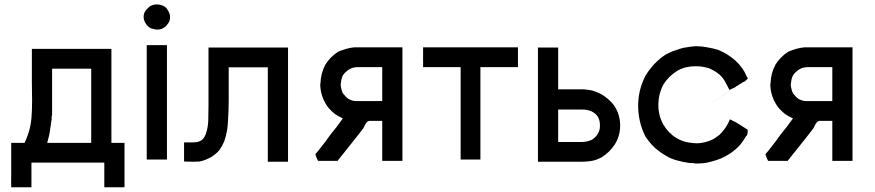

<svg xmlns="http://www.w3.org/2000/svg" viewBox="-20 -710 3845 844"><path d="M118.2 4.9V7.8V30.3V47.9V63.5V79.1V94.7V113.3H99.6H97.7H93.8H85H75.2H69.3H62.5H53.7H46.9H29.3Q27.3 5.9 29.3 92.8V88.9V55.7V22.5V-1V-23.4V-44.9V-64.5V-82H46.9H48.8H52.7H63.5H73.2H81.1H87.9Q98.6 -104.5 104.5 -123Q115.2 -156.2 118.2 -190.4Q121.1 -224.6 121.1 -265.6Q121.1 -309.6 120.1 -350.6V-386.7V-423.8V-449.2V-476.6V-495.1H469.7V-82H472.7H481.4H489.3H500H509.8H527.3V-64.5V-62.5V-58.6V-25.4V7.8V31.2V54.7V75.2V94.7V113.3H509.8H505.9H502.9H493.2H484.4H477.5H471.7H463.9H456.1H438.5V94.7V92.8V88.9V64.5V40V23.4V6.8V4.9ZM380.9 -408.2H377.9H354.5H319.3H285.2H250H214.8H209Q209 -409.2 209 -246.1Q209 -235.4 209 -224.6V-206.1V-204.1Q207 -200.2 207 -196.3V-195.3Q207 -189.5 207 -185.5V-183.6Q206.1 -182.6 202.6 -156.2Q199.2 -129.9 195.8 -114.3Q192.4 -98.6 187.5 -82H380.9Z M669.9 -580.1H668H665Q655.3 -582 641.6 -585.9L629.9 -594.7Q623 -601.6 621.1 -606.4Q612.3 -618.2 611.3 -634.8Q611.3 -652.3 621.1 -665Q633.8 -679.7 643.1 -684.6Q652.3 -689.5 664.1 -690.4H665H669.9Q680.7 -690.4 685.5 -688.5Q700.2 -684.6 709 -676.8Q713.9 -671.9 717.8 -665Q724.6 -655.3 726.6 -644.5Q729.5 -629.9 723.6 -614.3Q719.7 -607.4 714.4 -601.1Q709 -594.7 704.1 -590.8Q700.2 -587.9 696.3 -585.9Q692.4 -583 683.6 -581.1Q676.8 -580.1 672.9 -580.1ZM625 -8.8V-511.7H643.6H646.5H648.4H658.2H668H673.8H680.7H688.5H695.3H713.9V-8.8H695.3H692.4H690.4H680.7H670.9H665H658.2H651.4H643.6Z M1157.2 -414.1H985.4V-271.5Q985.4 -227.5 982.4 -182.6Q981.4 -134.8 965.8 -88.9Q956.1 -66.4 943.4 -48.8Q929.7 -33.2 908.2 -19.5Q881.8 -4.9 857.4 0Q841.8 1 829.1 1Q816.4 1 789.1 0V-17.6V-18.6V-22.5V-32.2V-41V-46.9V-52.7V-60.5V-66.4V-84H809.6H812.5H817.4H818.4Q822.3 -84 828.1 -84Q861.3 -84 875 -102.5Q880.9 -110.4 884.8 -121.1Q894.5 -149.4 895.5 -181.2Q896.5 -212.9 896.5 -246.1V-501H1246.1V1H1228.5H1225.6H1222.7H1213.9H1204.1H1197.3H1191.4H1183.6H1175.8H1157.2Z M1552.7 -502H1593.8H1634.8H1662.1H1689.5H1710H1729.5H1749V-2.9H1730.5H1729.5H1725.6H1715.8H1706.1H1700.2H1694.3H1686.5H1678.7H1660.2V-22.5V-26.4V-29.3V-69.3V-109.4V-136.7V-164.1V-178.7H1642.6H1627.9H1613.3H1604.5Q1590.8 -178.7 1578.1 -147.5Q1562.5 -127.9 1547.9 -108.4Q1471.7 -12.7 1463.9 -2.9H1455.1H1453.1H1451.2H1438.5H1427.7H1418.9H1411.1H1400.4H1389.6H1377.9Q1371.1 -16.6 1370.1 -20.5L1366.2 -32.2Q1375 -42 1377.9 -45.9Q1394.5 -66.4 1409.2 -85.9Q1436.5 -125 1460 -152.3Q1470.7 -167 1481.4 -181.6Q1484.4 -185.5 1487.3 -189.5Q1465.8 -199.2 1452.1 -209Q1421.9 -233.4 1410.2 -256.8Q1387.7 -295.9 1387.7 -341.8L1388.7 -342.8Q1389.6 -386.7 1410.2 -425.8Q1430.7 -459 1465.8 -482.4Q1503.9 -499 1538.1 -502H1539.1H1543.9Q1548.8 -502 1552.7 -502ZM1553.7 -415Q1530.3 -415 1513.7 -404.3Q1504.9 -398.4 1498 -391.6Q1484.4 -379.9 1480.5 -358.4Q1478.5 -344.7 1477.5 -338.9V-336.9V-335.9Q1478.5 -326.2 1481.4 -315.4Q1483.4 -307.6 1487.3 -299.8Q1500 -283.2 1512.7 -274.4Q1527.3 -267.6 1534.7 -266.6Q1542 -265.6 1543.9 -265.6H1548.8H1553.7H1570.3H1585H1606.4H1627H1653.3H1660.2V-284.2V-317.4V-349.6V-393.6V-415H1656.2H1634.8H1614.3H1593.8H1573.2H1559.6Z M2091.8 -415V-8.8H2074.2H2071.3H2069.3H2059.6H2049.8H2043.9H2037.1H2029.3H2022.5H2004.9V-415H1990.2H1956.1H1930.7H1904.3H1882.8H1859.4H1840.8Q1840.8 -426.8 1839.8 -438.5V-447.3V-457V-461.9V-468.8V-476.6V-484.4V-502H2256.8V-484.4V-481.4V-478.5V-474.6V-472.7Q2256.8 -473.6 2256.8 -466.8V-460V-453.1V-448.2V-440.4V-432.6V-415H2237.3H2233.4H2229.5H2193.4H2155.3H2129.9H2104.5ZM1840.8 -407.2Q1840.8 -407.2 1840.8 -407.2ZM1840.8 -415H1839.8V-432.6Q1840.8 -422.9 1840.8 -415Z M2539.1 1H2499H2458H2431.6H2404.3H2384.8H2364.3H2344.7V-501H2363.3H2366.2H2370.1H2378.9H2388.7H2394.5H2400.4H2408.2H2415H2433.6V-481.4V-477.5V-473.6V-431.6V-389.6V-361.3V-333V-322.3V-317.4H2441.4H2467.8H2486.3H2506.8H2525.4H2537.1H2544.9H2546.9Q2550.8 -316.4 2553.7 -316.4H2554.7Q2578.1 -314.5 2593.8 -308.6Q2610.4 -302.7 2625 -294.9Q2642.6 -284.2 2654.3 -273.4Q2669.9 -259.8 2679.7 -246.1Q2705.1 -208 2706.1 -161.1V-158.2Q2706.1 -112.3 2682.6 -75.2Q2670.9 -57.6 2656.2 -43Q2642.6 -30.3 2625 -18.6Q2598.6 -4.9 2576.7 -2Q2554.7 1 2539.1 1ZM2540 -228.5H2524.4H2507.8H2485.4H2463.9H2442.4H2433.6V-210.9V-179.7V-148.4V-106.4V-85.9H2438.5H2460H2479.5Q2507.8 -85.9 2537.1 -85.9Q2559.6 -85.9 2582 -95.7Q2589.8 -100.6 2596.7 -107.4Q2602.5 -113.3 2607.4 -121.1Q2617.2 -136.7 2617.2 -155.3Q2617.2 -157.2 2617.2 -158.2V-159.2Q2617.2 -193.4 2595.7 -210.9Q2588.9 -215.8 2582 -219.7Q2563.5 -228.5 2540 -228.5Z M3041 8.8Q3033.2 8.8 3027.3 6.8H3014.6H3012.7Q2984.4 2.9 2960 -3.9Q2931.6 -10.7 2909.2 -24.4Q2881.8 -40 2858.4 -60.5Q2835.9 -82 2818.4 -108.4L2817.4 -109.4Q2786.1 -170.9 2785.2 -243.2V-245.1Q2785.2 -315.4 2817.4 -377Q2833 -403.3 2856.4 -428.7Q2880.9 -454.1 2907.2 -470.7Q2927.7 -482.4 2948.2 -488.3Q2967.8 -496.1 2985.4 -500Q3025.4 -506.8 3035.2 -506.8H3037.1H3043Q3063.5 -506.8 3088.9 -502Q3117.2 -497.1 3138.7 -490.2Q3179.7 -472.7 3210.9 -445.3Q3227.5 -430.7 3240.2 -413.1Q3252.9 -396.5 3260.7 -377L3267.6 -365.2L3257.8 -355.5Q3252 -349.6 3245.1 -348.6L3240.2 -344.7L3231.4 -339.8Q2888.7 -114.3 3229.5 -338.9Q3226.6 -336.9 3224.6 -335Q3222.7 -333 3217.8 -332Q3215.8 -330.1 3212.9 -327.1L3210.9 -326.2L3204.1 -323.2L3186.5 -314.5L3177.7 -332L3173.8 -338.9Q3161.1 -367.2 3139.6 -384.8Q3124 -397.5 3098.6 -409.2Q3069.3 -418.9 3039.1 -418.9Q3015.6 -418.9 2995.1 -414.1Q2974.6 -409.2 2955.1 -397.5Q2937.5 -385.7 2922.9 -372.1Q2908.2 -357.4 2896.5 -338.9Q2875 -298.8 2874 -252Q2874 -250 2874 -248Q2874 -203.1 2895.5 -163.1Q2918 -125 2953.1 -103.5Q2980.5 -87.9 3004.9 -84Q3029.3 -80.1 3042.5 -80.1Q3055.7 -80.1 3070.3 -83Q3100.6 -88.9 3122.1 -102.5Q3132.8 -109.4 3142.6 -117.2Q3165 -138.7 3180.7 -168L3188.5 -185.5L3206.1 -176.8L3210 -174.8L3212.9 -173.8L3213.9 -172.9L3223.6 -167L3233.4 -161.1Q3241.2 -156.2 3244.6 -153.8Q3248 -151.4 3251 -149.9Q3253.9 -148.4 3266.6 -139.6V-128.9Q3266.6 -122.1 3262.7 -113.3H3260.7Q3246.1 -87.9 3231.9 -71.8Q3217.8 -55.7 3196.3 -40Q3164.1 -17.6 3133.8 -7.8Q3117.2 -2 3095.2 3.4Q3073.2 8.8 3041 8.8Z M3531.2 -502H3572.3H3613.3H3640.6H3668H3688.5H3708H3727.5V-2.9H3709H3708H3704.1H3694.3H3684.6H3678.7H3672.9H3665H3657.2H3638.7V-22.5V-26.4V-29.3V-69.3V-109.4V-136.7V-164.1V-178.7H3621.1H3606.4H3591.8H3583Q3569.3 -178.7 3556.6 -147.5Q3541 -127.9 3526.4 -108.4Q3450.2 -12.7 3442.4 -2.9H3433.6H3431.6H3429.7H3417H3406.2H3397.5H3389.6H3378.9H3368.2H3356.4Q3349.6 -16.6 3348.6 -20.5L3344.7 -32.2Q3353.5 -42 3356.4 -45.9Q3373 -66.4 3387.7 -85.9Q3415 -125 3438.5 -152.3Q3449.2 -167 3460 -181.6Q3462.9 -185.5 3465.8 -189.5Q3444.3 -199.2 3430.7 -209Q3400.4 -233.4 3388.7 -256.8Q3366.2 -295.9 3366.2 -341.8L3367.2 -342.8Q3368.2 -386.7 3388.7 -425.8Q3409.2 -459 3444.3 -482.4Q3482.4 -499 3516.6 -502H3517.6H3522.5Q3527.3 -502 3531.2 -502ZM3532.2 -415Q3508.8 -415 3492.2 -404.3Q3483.4 -398.4 3476.6 -391.6Q3462.9 -379.9 3459 -358.4Q3457 -344.7 3456.1 -338.9V-336.9V-335.9Q3457 -326.2 3460 -315.4Q3461.9 -307.6 3465.8 -299.8Q3478.5 -283.2 3491.2 -274.4Q3505.9 -267.6 3513.2 -266.6Q3520.5 -265.6 3522.5 -265.6H3527.3H3532.2H3548.8H3563.5H3585H3605.5H3631.8H3638.7V-284.2V-317.4V-349.6V-393.6V-415H3634.8H3613.3H3592.8H3572.3H3551.8H3538.1Z"/></svg>

Font: LeFont
Style: Default
Weight: 400
Designer: Leryon MEDIA
Version: Version 1.0